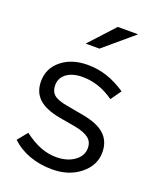

<svg xmlns="http://www.w3.org/2000/svg" viewBox="-134 -787 721 878"><g transform="rotate(20 226.0 -348.5)"><path d="M28 0ZM28 -63 67 -111Q110 -79 147.5 -64.5Q185 -50 224 -50Q277 -50 312 -75Q347 -100 347 -138Q347 -168 326 -185Q305 -202 259 -211L179 -225Q108 -238 74.5 -269Q41 -300 41 -353Q41 -416 90.5 -456Q140 -496 217 -496Q267 -496 312 -481Q357 -466 403 -435L367 -384Q329 -411 291 -423.5Q253 -436 214 -436Q166 -436 137 -415Q108 -394 108 -358Q108 -328 126.5 -312Q145 -296 192 -288L274 -273Q347 -260 381.5 -228Q416 -196 416 -142Q416 -79 361.5 -35Q307 9 226 9Q166 9 115 -9.5Q64 -28 28 -63ZM286 -706H385L241 -584H174Z"/></g></svg>

Font: Red Hat Text
Style: Regular
Weight: 400
Designer: Pentagram / MCKL
Foundry: Pentagram / MCKL
Version: Version 1.005; Red Hat Text